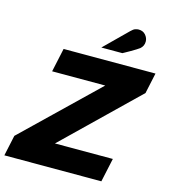

<svg xmlns="http://www.w3.org/2000/svg" viewBox="-165 -985 960 1086"><g transform="rotate(15 315.0 -442.0)"><path d="M-38 0 -12 -121 411 -529H100L130 -668H668L642 -547L221 -139H560L530 0ZM334 -731Q370 -766 404.5 -800.5Q439 -835 468 -863Q482 -877 492.5 -880.5Q503 -884 512 -884Q538 -884 553 -866.5Q568 -849 568 -828Q568 -802 548 -785Q543 -781 528.5 -772Q514 -763 497.5 -753.5Q481 -744 469 -737.5Q457 -731 457 -731Z"/></g></svg>

Font: Atkinson Hyperlegible
Style: Bold Italic
Weight: 700
Italic angle: -12°
Designer: Elliott Scott, Megan Eiswerth, Linus Boman, Theodore Petrosky
Foundry: Braille Institute
Version: Version 1.006; ttfautohint (v1.8.3)